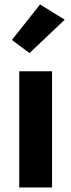

<svg xmlns="http://www.w3.org/2000/svg" viewBox="-20 -831 316 851"><path d="M65.2 0H210.7V-515.1H65.2ZM32.7 -653.8 110.8 -595.7 266.8 -743.7 157.5 -811.3Z"/></svg>

Font: Roboto Flex
Style: Regular
Weight: 400
Designer: Berlow after Robertson
Foundry: Google
Version: Version 3.200;gftools[0.9.32]